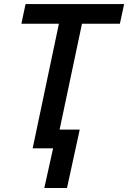

<svg xmlns="http://www.w3.org/2000/svg" viewBox="-20 -734 634 950"><path d="M242.7 0H141.6L271.5 -616.7H85.9L106.4 -713.9H594.2L573.2 -616.7H385.7L274.9 -92.8H374.5L311.5 196.3H199.2Z"/></svg>

Font: Viking Open Sans Light
Style: Bold Italic
Weight: 600
Italic angle: -12°
Foundry: Ascender Corporation
Version: Version 2.000